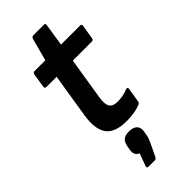

<svg xmlns="http://www.w3.org/2000/svg" viewBox="-278 -667 962 962"><g transform="rotate(-45 203.0 -186.0)"><path d="M224.3 12Q140.1 12 110.2 -30.5Q80.2 -73.1 93.9 -159L131.5 -393.6H58.9Q53.9 -393.6 51 -396.9Q48.2 -400.2 49.2 -405.3L60.6 -480.4Q61.9 -486.1 65.4 -489.1Q68.9 -492.1 73.6 -492.1H149.9L182 -611.7Q186 -623.1 196 -623.1H270.2Q282.6 -623.1 279.6 -611.4L261.2 -492.1H395.3Q408 -492.1 405.7 -480.4L393.6 -405.3Q392.6 -400.2 389.8 -396.9Q386.9 -393.6 381.2 -393.6H246.1L209.9 -167.1Q203.6 -124.9 215.3 -106.9Q226.9 -88.9 260.8 -88.9Q279.4 -88.9 298.1 -92.7Q316.7 -96.5 333.7 -103.2Q339.7 -105.5 343.2 -103Q346.7 -100.5 345.4 -94.5L333 -17.7Q331.7 -8.7 322 -4.3Q301.9 3.7 277.6 7.8Q253.3 12 224.3 12ZM138 250.4Q126.6 250.4 130.3 238.4L154.6 171.3Q139.9 166 134.6 153.6Q129.2 141.2 132.6 123.2L135.6 104.9Q140.3 78.1 154.1 67Q168 56 194.1 56Q223.2 56 237.5 70Q251.7 84.1 247.3 110.2L244.3 127.9Q242.3 141.2 238.2 152.6Q234 163.9 227.3 177.6L197.9 238.7Q192.9 250.4 183.2 250.4Z"/></g></svg>

Font: Sofia Sans Hairline
Style: Italic
Weight: 1
Italic angle: -9°
Designer: Botio Nikoltchev, Ani Petrova
Foundry: lettersoup
Version: Version 4.102